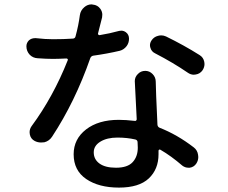

<svg xmlns="http://www.w3.org/2000/svg" viewBox="-20 -812 1040 877"><path d="M891.6 -560.5Q909.2 -549.8 913.1 -529.3Q914.1 -524.4 914.1 -519.5Q914.1 -504.9 905.3 -491.2Q893.6 -474.6 874 -471.7Q869.1 -470.7 865.2 -470.7Q850.6 -470.7 836.9 -480.5Q771.5 -525.4 688.5 -568.4Q671.9 -576.2 667 -593.8Q665 -599.6 665 -605.5Q665 -616.2 671.9 -627Q682.6 -643.6 702.1 -648.4Q709 -650.4 716.8 -650.4Q727.5 -650.4 738.3 -645.5Q820.3 -605.5 891.6 -560.5ZM524.4 -670.9Q529.3 -671.9 534.2 -671.9Q544.9 -671.9 554.7 -665Q569.3 -654.3 569.3 -635.3Q569.3 -616.2 558.6 -601.6Q545.9 -585 527.3 -580.1Q468.8 -566.4 405.3 -557.6Q396.5 -555.7 392.6 -546.9Q323.2 -347.7 217.8 -187.5Q205.1 -168 182.6 -162.1Q174.8 -161.1 167 -161.1Q152.3 -161.1 138.7 -168Q120.1 -177.7 116.2 -198.2Q115.2 -203.1 115.2 -208Q115.2 -222.7 124 -235.4Q222.7 -369.1 289.1 -536.1Q291 -539.1 289.1 -542Q287.1 -544.9 283.2 -544.9Q244.1 -543 221.7 -543Q192.4 -543 152.3 -545.9Q130.9 -546.9 116.2 -561.5Q100.6 -578.1 100.6 -600.6Q100.6 -616.2 112.3 -627.9Q124 -637.7 139.6 -637.7Q141.6 -637.7 144.5 -637.7Q186.5 -632.8 221.7 -632.8Q271.5 -632.8 313.5 -635.7Q323.2 -636.7 325.2 -646.5Q338.9 -697.3 344.7 -742.2Q347.7 -764.6 365.2 -779.3Q379.9 -792 398.4 -792Q401.4 -792 404.3 -791Q425.8 -789.1 438.5 -771.5Q447.3 -758.8 447.3 -745.1Q447.3 -739.3 446.3 -732.4Q436.5 -693.4 427.7 -659.2Q426.8 -656.2 429.2 -653.8Q431.6 -651.4 434.6 -651.4Q482.4 -659.2 524.4 -670.9ZM609.4 -137.7Q609.4 -153.3 608.4 -162.1Q608.4 -171.9 598.6 -174.8Q560.5 -183.6 516.6 -183.6Q468.8 -183.6 438.5 -165Q408.2 -146.5 408.2 -116.2Q408.2 -84 434.6 -64.9Q460.9 -45.9 509.8 -45.9Q562.5 -45.9 585.9 -71.3Q609.4 -96.7 609.4 -137.7ZM595.7 -441.4Q595.7 -460 609.4 -473.6Q623 -488.3 643.6 -488.3Q663.1 -488.3 677.2 -473.6Q691.4 -459 691.4 -438.5Q691.4 -435.5 693.4 -373Q694.3 -339.8 699.2 -242.2Q700.2 -232.4 709 -228.5Q789.1 -197.3 865.2 -138.7Q881.8 -126 884.8 -104.5Q885.7 -99.6 885.7 -94.7Q885.7 -79.1 877 -65.4Q866.2 -48.8 846.7 -45.9Q843.8 -45.9 840.8 -45.9Q825.2 -45.9 812.5 -55.7Q761.7 -99.6 712.9 -127.9Q710 -129.9 707 -128.4Q704.1 -127 704.1 -123V-107.4Q704.1 -39.1 659.7 2.9Q615.2 44.9 523.4 44.9Q431.6 44.9 374 5.9Q316.4 -33.2 316.4 -107.4Q316.4 -176.8 373 -220.7Q429.7 -264.6 522.5 -264.6Q554.7 -264.6 595.7 -259.8Q598.6 -258.8 601.6 -261.2Q604.5 -263.7 604.5 -267.6Q595.7 -431.6 595.7 -441.4Z"/></svg>

Font: Gen Jyuu GothicX Medium
Style: Regular
Weight: 500
Designer: Ryoko NISHIZUKA (kana &amp; ideographs); Paul D. Hunt (Latin, Greek &amp; Cyrillic); Wenlong ZHANG (bopomofo); Sandoll C
Version: Version 1.058.20140828